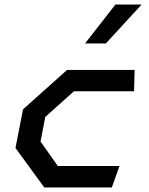

<svg xmlns="http://www.w3.org/2000/svg" viewBox="-20 -830 660 850"><path d="M176 0H475L509 -95H236L159.5 -203.5L180.5 -312.5L307.5 -426H573.5L576 -520.5H277L82 -346L48.5 -175ZM356.5 -637.5 491 -810H607L448.5 -637.5Z"/></svg>

Font: Monaspace Krypton Medium
Style: Italic
Weight: 500
Italic angle: -11°
Designer: Riley Cran & the Lettermatic Team
Foundry: Lettermatic
Version: Version 1.101 (Monaspace Krypton)